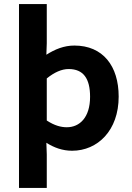

<svg xmlns="http://www.w3.org/2000/svg" viewBox="-20 -726 644 940"><path d="M333 12C458 12 561 -87 561 -253C561 -403 484 -503 344 -503C294 -503 249 -485 207 -458L209 -514V-706H73V194H209V30L207 -27C245 -3 286 12 333 12ZM316 -388C388 -388 421 -342 421 -252C421 -151 370 -103 307 -103C279 -103 247 -111 209 -136V-342C246 -372 282 -388 316 -388Z"/></svg>

Font: Falling Sky
Style: SeBd
Weight: 600
Designer: Paul D. Hunt
Foundry: Adobe Systems Incorporated
Version: Version 1.02